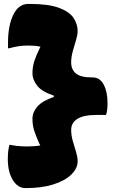

<svg xmlns="http://www.w3.org/2000/svg" viewBox="-20 -790 590 982"><path d="M146 -414Q146 -449 156 -478.5Q166 -508 178 -532Q180 -537 182.5 -542Q185 -547 187 -551Q171 -555 155 -556Q139 -557 122 -557Q96 -557 74 -553.5Q52 -550 27 -543H21V-572Q21 -659 48 -714.5Q75 -770 125 -770H130Q228 -770 281.5 -750Q335 -730 356 -698.5Q377 -667 377 -631V-629Q377 -612 369 -585.5Q361 -559 352.5 -529Q344 -499 344 -471Q344 -434 368.5 -414Q393 -394 451 -394H455Q491 -394 510.5 -357Q530 -320 530 -262Q530 -222 522 -202H469Q409 -202 376.5 -182.5Q344 -163 344 -125Q344 -98 352.5 -68.5Q361 -39 369 -13Q377 13 377 31V35Q377 72 344 103.5Q311 135 252 153.5Q193 172 113 172H110Q71 172 45.5 130.5Q20 89 20 25Q20 0 22 -16Q24 -32 28 -49H34Q47 -46 69 -43.5Q91 -41 118 -41Q133 -41 150 -42Q167 -43 186 -46Q185 -49 183 -52.5Q181 -56 179 -60Q168 -85 157 -115.5Q146 -146 146 -182Q146 -217 172 -246Q198 -275 255 -294V-301Q194 -321 170 -352Q146 -383 146 -414Z"/></svg>

Font: Recursive Sn Csl St XBk
Style: Regular
Weight: 1000
Version: Version 1.079;hotconv 1.0.112;makeotfexe 2.5.65598; ttfautoh